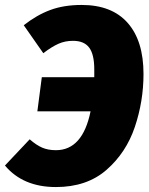

<svg xmlns="http://www.w3.org/2000/svg" viewBox="-50 -736 601 776"><path d="M530 -437Q530 -327 495 -223Q460 -119 380.5 -49.5Q301 20 176 20Q43 20 -30 -67L70 -173Q96 -150 120 -139.5Q144 -129 176 -129Q284 -129 316 -286H101L119 -424H331V-456Q331 -516 310.5 -543.5Q290 -571 245 -571Q213 -571 186 -559Q159 -547 125 -521L46 -634Q98 -675 153 -695.5Q208 -716 280 -716Q402 -716 466 -643.5Q530 -571 530 -437Z"/></svg>

Font: FiraGO Heavy
Style: Italic
Weight: 900
Italic angle: -8°
Designer: bBox Type GmbH
Foundry: bBox Type GmbH
Version: Version 1.001